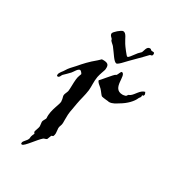

<svg xmlns="http://www.w3.org/2000/svg" viewBox="-149 -657 690 762"><g transform="rotate(30 196.0 -275.5)"><path d="M205 -398C207 -403 207 -408 207 -412C207 -425 202 -432 180 -432C171 -432 175 -431 162 -420C134 -397 118 -379 100 -358C86 -343 77 -334 70 -322C65 -312 52 -302 52 -290C52 -284 55 -285 57 -285C65 -285 66 -296 70 -300C77 -307 90 -319 96 -326C103 -334 111 -352 121 -352C124 -352 130 -346 133 -340C133 -338 126 -325 125 -311C123 -294 124 -271 122 -256C120 -248 114 -239 114 -232C114 -226 118 -218 118 -211V-209C123 -198 97 -158 101 -120C101 -114 92 -106 92 -97C92 -91 94 -86 94 -78C94 -71 86 -54 86 -49C86 -48 87 -47 87 -46C88 -46 90 -43 90 -42C90 -39 83 -31 83 -18V-17C79 -2 64 4 64 15C64 20 66 20 69 20C80 20 111 -27 130 -43C135 -46 142 -46 145 -50C146 -52 150 -64 152 -68C153 -70 159 -70 160 -72C162 -76 163 -81 163 -86C163 -94 161 -102 161 -109C161 -118 167 -125 167 -135C167 -140 167 -146 167 -152C167 -190 169 -183 176 -228C180 -252 188 -275 191 -300C193 -318 190 -340 194 -362C197 -377 204 -394 205 -398ZM391 -392C391 -393 392 -394 392 -395C392 -399 389 -403 388 -406C367 -401 359 -377 344 -366C342 -364 339 -364 336 -362C334 -360 332 -356 330 -354C324 -352 319 -351 315 -351C263 -351 293 -426 268 -428C261 -423 259 -406 253 -406C247 -405 208 -354 205 -354C206 -344 218 -338 227 -329C236 -320 244 -306 249 -304C255 -302 277 -300 278 -300C280 -300 281 -299 283 -299C299 -299 312 -309 322 -315C350 -331 370 -353 377 -370C377 -372 384 -379 384 -381C384 -382 384 -384 384 -386C384 -388 385 -389 387 -389H388C390 -389 391 -389 391 -392ZM341 -556C340 -561 335 -558 327 -560C324 -561 324 -565 318 -565C303 -565 302 -543 298 -536C296 -533 290 -529 286 -524C266 -499 263 -491 256 -491C253 -491 228 -524 224 -531C212 -549 207 -571 192 -571C184 -571 157 -548 156 -540C156 -527 169 -525 169 -517C170 -512 183 -503 186 -499C205 -475 220 -447 232 -446C237 -446 248 -457 249 -458C274 -485 307 -516 330 -541C334 -545 342 -540 342 -553C342 -554 342 -555 341 -556Z"/></g></svg>

Font: Jim Nightshade
Style: Regular
Weight: 400
Designer: Astigmatic (AOETI)
Foundry: Astigmatic (AOETI)
Version: Version 1.000